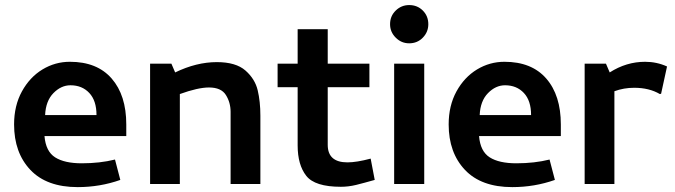

<svg xmlns="http://www.w3.org/2000/svg" viewBox="-20 -734 2692 766"><path d="M36.2 -237.5Q36.2 -125 101.2 -56.2Q166.2 12.5 290 12.5Q378.8 12.5 460 -16.2L438.8 -97.5Q378.8 -82.5 306.2 -82.5Q237.5 -82.5 200 -106.2Q162.5 -130 157.5 -191.2H483.8V-237.5Q483.8 -353.8 425.6 -420.6Q367.5 -487.5 258.8 -487.5Q200 -487.5 149.4 -456.9Q98.8 -426.2 67.5 -369.4Q36.2 -312.5 36.2 -237.5ZM365 -275H160Q162.5 -331.2 193.1 -362.5Q223.8 -393.8 261.2 -393.8Q307.5 -393.8 336.2 -363.1Q365 -332.5 365 -275Z M578.8 -480V0H697.5V-358.8Q770 -385 813.8 -385Q862.5 -385 881.2 -355Q900 -325 900 -287.5V0H1018.8V-272.5Q1018.8 -328.8 1008.1 -373.8Q997.5 -418.8 959.4 -452.5Q921.2 -486.2 845 -486.2Q763.8 -486.2 678.8 -445L663.8 -480Z M1366.2 -86.2Q1287.5 -86.2 1287.5 -156.2V-386.2H1453.8V-480H1287.5V-617.5H1167.5V-480H1087.5V-386.2H1167.5V-153.8Q1167.5 -76.2 1201.9 -32.5Q1236.2 11.2 1340 11.2Q1370 11.2 1400.6 3.8Q1431.2 -3.8 1475 -16.2L1458.8 -101.2Q1402.5 -86.2 1366.2 -86.2Z M1536.2 0ZM1552.5 0H1672.5V-480H1552.5ZM1536.2 -637.5Q1536.2 -670 1558.8 -691.9Q1581.2 -713.8 1612.5 -713.8Q1645 -713.8 1666.9 -691.9Q1688.8 -670 1688.8 -637.5Q1688.8 -606.2 1666.9 -583.8Q1645 -561.2 1612.5 -561.2Q1581.2 -561.2 1558.8 -583.8Q1536.2 -606.2 1536.2 -637.5Z M1770 -237.5Q1770 -125 1835 -56.2Q1900 12.5 2023.8 12.5Q2112.5 12.5 2193.8 -16.2L2172.5 -97.5Q2112.5 -82.5 2040 -82.5Q1971.2 -82.5 1933.8 -106.2Q1896.2 -130 1891.2 -191.2H2217.5V-237.5Q2217.5 -353.8 2159.4 -420.6Q2101.2 -487.5 1992.5 -487.5Q1933.8 -487.5 1883.1 -456.9Q1832.5 -426.2 1801.2 -369.4Q1770 -312.5 1770 -237.5ZM2098.8 -275H1893.8Q1896.2 -331.2 1926.9 -362.5Q1957.5 -393.8 1995 -393.8Q2041.2 -393.8 2070 -363.1Q2098.8 -332.5 2098.8 -275Z M2312.5 -480V0H2431.2V-370Q2468.8 -383.8 2510 -383.8Q2570 -383.8 2612.5 -358.8L2617.5 -360L2641.2 -468.8Q2600 -487.5 2553.8 -487.5Q2478.8 -487.5 2412.5 -445L2397.5 -480Z"/></svg>

Font: Cambay
Style: Bold
Weight: 700
Designer: Pooja Saxena
Foundry: Pooja Saxena
Version: Version 1.096;PS 001.096;hotconv 1.0.70;makeotf.lib2.5.58329